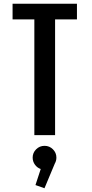

<svg xmlns="http://www.w3.org/2000/svg" viewBox="-20 -720 490 1023"><path d="M390 -700V-616.5H273.5V0H163V-616.5H47V-700ZM280.5 119.5Q280.5 137 272 151.5L217 283L169 266L197 180.5Q178 174 166 157.2Q154 140.5 154 119.5Q154 94 172.5 75.5Q191 57 217.5 57Q243.5 57 262 75.5Q280.5 94 280.5 119.5Z"/></svg>

Font: League Mono Condensed Medium
Style: Regular
Weight: 500
Width: 1
Designer: Tyler Finck
Foundry: The League of Moveable Type / Tyler Finck
Version: Version 2.210